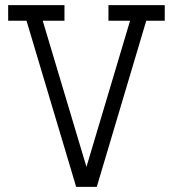

<svg xmlns="http://www.w3.org/2000/svg" viewBox="-20 -726 672 746"><path d="M275.9 0 83 -645.5H11.7V-706.1H230.5V-645.5H146L315.9 -77.6L485.4 -645.5H401.4V-706.1H620.1V-645.5H548.3L356 0Z"/></svg>

Font: Kay Pho Du
Style: Regular
Weight: 400
Designer: Victor Gaultney, Khu Oo Reh
Foundry: SIL International
Version: Version 3.000